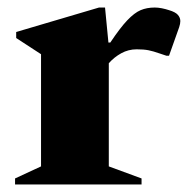

<svg xmlns="http://www.w3.org/2000/svg" viewBox="-20 -490 499 510"><path d="M20 0V-16L89 -48V-346L23 -389V-405L243 -470H259L268 -377H273Q299 -416 318 -436Q337 -456 353.5 -463Q370 -470 391 -470Q400 -470 410 -468Q420 -466 429 -463Q446 -458 452.5 -450.5Q459 -443 459 -434Q459 -427 456 -418L429 -342H422L404 -348Q387 -354 374.5 -356.5Q362 -359 343 -359Q321 -359 302 -348.5Q283 -338 269 -322V-48L356 -16V0Z"/></svg>

Font: Spectral ExtraBold
Style: Regular
Weight: 800
Designer: Jean-Baptiste Levee
Foundry: Production Type
Version: Version 2.001